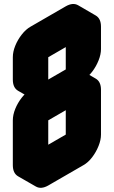

<svg xmlns="http://www.w3.org/2000/svg" viewBox="-20 -871 560 943"><path d="M217 -380Q182 -360 156 -375Q130 -390 130 -430V-540Q130 -567 142 -596.5Q154 -626 174 -651.5Q194 -677 217 -690L390 -790Q424 -810 450 -795Q476 -780 476 -740V-630Q476 -604 464 -574Q452 -544 432.5 -518.5Q413 -493 390 -480Q424 -500 450 -485Q476 -470 476 -430V-210Q476 -184 464 -154Q452 -124 432.5 -98.5Q413 -73 390 -60L217 40Q182 60 156 45Q130 30 130 -10V-230Q130 -257 142 -286.5Q154 -316 174 -341.5Q194 -367 217 -380ZM217 -60 390 -160V-380L217 -280ZM217 -380 390 -480V-690L217 -590ZM450 -485Q424 -500 390 -480L303 -530Q338 -550 364 -535ZM390 -380V-160L303 -210V-430ZM390 -160 217 -60 130 -110 303 -210ZM217 -380Q194 -367 174 -341.5Q154 -316 142 -286.5Q130 -257 130 -230V-10Q130 30 156 45L69 -5Q43 -20 43 -60V-280Q43 -307 55 -336.5Q67 -366 87 -391.5Q107 -417 130 -430ZM390 -690V-480L303 -530V-740ZM390 -480 217 -380 130 -430 303 -530ZM450 -795Q424 -810 390 -790L217 -690Q194 -677 174 -651.5Q154 -626 142 -596.5Q130 -567 130 -540V-430Q130 -390 156 -375L69 -425Q43 -440 43 -480V-590Q43 -617 55 -646.5Q67 -676 87 -701.5Q107 -727 130 -740L303 -840Q338 -860 364 -845Z"/></svg>

Font: Nabla
Style: Regular
Weight: 400
Designer: Arthur Reinders Folmer
Foundry: Typearture
Version: Version 1.002